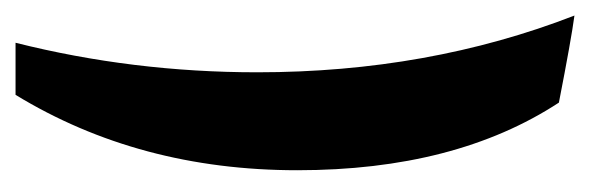

<svg xmlns="http://www.w3.org/2000/svg" viewBox="-276 -369 759 247"><g transform="rotate(90 103.5 -245.5)"><path d="M73 -197Q73 -417 0 -605Q30 -601 112 -585Q199 -452 199 -248.5Q199 -45 102 114H35Q73 -37 73 -197Z"/></g></svg>

Font: Ruslan Display
Style: Regular
Weight: 400
Version: Version 1.001